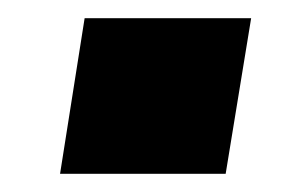

<svg xmlns="http://www.w3.org/2000/svg" viewBox="-20 -380 334 211"><path d="M46 -189 73 -360H256L228 -189Z"/></svg>

Font: Nunito Sans 8pt ExtraBold
Style: Italic
Weight: 800
Italic angle: -9°
Version: Version 3.101;gftools[0.9.27]